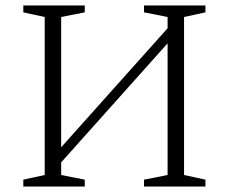

<svg xmlns="http://www.w3.org/2000/svg" viewBox="-20 -680 834 700"><path d="M65 0V-25L143 -42V-618L65 -635V-660H289V-635L203 -618V-143L591 -577V-618L505 -635V-660H729V-635L651 -618V-42L729 -25V0H505V-25L591 -42V-522L203 -88V-42L289 -25V0Z"/></svg>

Font: Spectral SC ExtraLight
Style: Regular
Weight: 275
Designer: Jean-Baptiste Levee
Foundry: Production Type
Version: Version 2.001